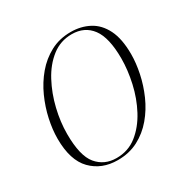

<svg xmlns="http://www.w3.org/2000/svg" viewBox="-132 -665 778 793"><g transform="rotate(-30 257.0 -268.0)"><path d="M210 10Q134 10 86 -39Q38 -88 38 -191Q38 -234 48.5 -282.5Q59 -331 80 -377.5Q101 -424 133 -462Q165 -500 208 -523Q251 -546 305 -546Q353 -546 392 -525.5Q431 -505 453.5 -460Q476 -415 476 -342Q476 -300 466 -252Q456 -204 435.5 -157.5Q415 -111 383 -73Q351 -35 308 -12.5Q265 10 210 10ZM210 0Q266 0 307.5 -33Q349 -66 377 -118.5Q405 -171 418.5 -231.5Q432 -292 432 -347Q432 -446 398.5 -491Q365 -536 304 -536Q250 -536 208.5 -503.5Q167 -471 139 -418.5Q111 -366 96.5 -305.5Q82 -245 82 -188Q82 -84 117 -42Q152 0 210 0Z"/></g></svg>

Font: Noto Serif Display ExtraLight
Style: Italic
Weight: 200
Italic angle: -12°
Designer: Monotype Design Team
Foundry: Monotype Imaging Inc.
Version: Version 2.009